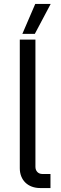

<svg xmlns="http://www.w3.org/2000/svg" viewBox="-20 -950 309 970"><path d="M183 0H235V-71H194C173 -71 159 -86 159 -107V-750H80V-100C80 -40 121 0 183 0ZM93 -779H156L236 -930H158Z"/></svg>

Font: Finlandica
Style: Regular
Weight: 400
Designer: Niklas Ekholm, Juho Hiilivirta, Jaakko Suomalainen
Foundry: Helsinki Type Studio
Version: Version 2.000;Glyphs 3.2 (3202)